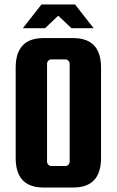

<svg xmlns="http://www.w3.org/2000/svg" viewBox="-20 -827 524 857"><path d="M431 -525V-122Q431 10 307 10H174Q50 10 50 -122V-525Q50 -657 174 -657H307Q431 -657 431 -525ZM291 -106V-542Q291 -550 285.5 -556Q280 -562 272 -562H209Q201 -562 195.5 -556Q190 -550 190 -542V-106Q190 -98 195.5 -92Q201 -86 209 -86H272Q280 -86 285.5 -92Q291 -98 291 -106ZM398 -701H299L240 -757L181 -701H82L165 -807H315Z"/></svg>

Font: Squada One
Style: Regular
Weight: 400
Designer: Joe Prince
Foundry: Joe Prince
Version: Version 1.001